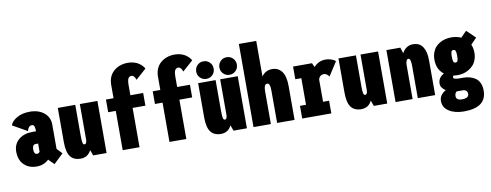

<svg xmlns="http://www.w3.org/2000/svg" viewBox="-76 -1213 4653 1819"><g transform="rotate(-10 2250.0 -303.5)"><path d="M356 18 303 -35Q258 11 186 11Q112.5 11 65.8 -34.8Q19 -80.5 19 -161Q19 -232 69.2 -275.5Q119.5 -319 203 -319H237V-327Q237 -354 231 -368.5Q225 -383 207.5 -383Q175.5 -383 162.5 -334L22 -413.5Q35.5 -454 87 -483Q138.5 -512 210 -512Q295 -512 347.5 -468.5Q400 -425 400 -355V-121L448 -70ZM210 -107Q227.5 -107 237 -122.5V-201H213Q181 -201 181 -154Q181 -107 210 -107Z M609.5 10Q543.5 10 511.2 -32.8Q479 -75.5 479 -173V-501H647V-204Q647 -153 651.8 -135Q656.5 -117 669.5 -117Q688.5 -117 691 -155V-501H860V0H731L711 -54.5Q680.5 10 609.5 10Z M942 -500H1015V-626Q1015 -710.5 1069.2 -758.8Q1123.5 -807 1208 -807Q1240 -807 1268.2 -798Q1296.5 -789 1314.8 -775.2Q1333 -761.5 1344.5 -748.5Q1356 -735.5 1361 -724L1260 -634Q1245.5 -679 1218 -679Q1196.5 -679 1186.8 -660.2Q1177 -641.5 1177 -595V-500H1300V-378H1177V0H1015V-378H942Z M1392 -500H1465V-626Q1465 -710.5 1519.2 -758.8Q1573.5 -807 1658 -807Q1690 -807 1718.2 -798Q1746.5 -789 1764.8 -775.2Q1783 -761.5 1794.5 -748.5Q1806 -735.5 1811 -724L1710 -634Q1695.5 -679 1668 -679Q1646.5 -679 1636.8 -660.2Q1627 -641.5 1627 -595V-500H1750V-378H1627V0H1465V-378H1392Z M1830 -611.5Q1830 -647.5 1854.2 -672Q1878.5 -696.5 1914 -696.5Q1949.5 -696.5 1973.8 -672Q1998 -647.5 1998 -611.5Q1998 -576 1973.5 -551.8Q1949 -527.5 1914 -527.5Q1879 -527.5 1854.5 -551.8Q1830 -576 1830 -611.5ZM2053 -611.5Q2053 -647.5 2077.2 -672Q2101.5 -696.5 2137 -696.5Q2172.5 -696.5 2196.8 -672Q2221 -647.5 2221 -611.5Q2221 -576 2196.5 -551.8Q2172 -527.5 2137 -527.5Q2102 -527.5 2077.5 -551.8Q2053 -576 2053 -611.5ZM1959.5 10Q1893.5 10 1861.2 -32.8Q1829 -75.5 1829 -173V-501H1997V-204Q1997 -153 2001.8 -135Q2006.5 -117 2019.5 -117Q2038.5 -117 2041 -155V-501H2210V0H2081L2061 -54.5Q2030.5 10 1959.5 10Z M2273.5 0V-800H2440.5V-458Q2478 -511 2542 -511Q2600.5 -511 2634.5 -466Q2668.5 -421 2668.5 -325V0H2500.5V-310.5Q2500.5 -348 2493.8 -365.5Q2487 -383 2471.5 -383Q2440.5 -383 2440.5 -316V0Z M2964 -122H3022V0H2742V-122H2800V-378H2742V-500H2924L2942 -460.5Q2989.5 -512 3055 -512Q3080 -512 3103 -505Q3126 -498 3137.2 -490.8Q3148.5 -483.5 3151 -479L3066 -347Q3059.5 -357.5 3046.5 -368.2Q3033.5 -379 3017 -379Q2996 -379 2981.8 -366.5Q2967.5 -354 2964 -334Z M3309.5 10Q3243.5 10 3211.2 -32.8Q3179 -75.5 3179 -173V-501H3347V-204Q3347 -153 3351.8 -135Q3356.5 -117 3369.5 -117Q3388.5 -117 3391 -155V-501H3560V0H3431L3411 -54.5Q3380.5 10 3309.5 10Z M3640 0V-500H3774L3791.5 -443Q3828.5 -511 3897.5 -511Q3959.5 -511 3990.2 -464.8Q4021 -418.5 4021 -336V0H3854V-312Q3854 -383 3830 -383Q3807.5 -383 3804 -332V0Z M4265 -149Q4242.5 -149 4223.5 -152.5Q4217 -144.5 4217 -135Q4217 -116 4277 -116H4309Q4344.5 -116 4374 -108Q4403.5 -100 4428.2 -83Q4453 -66 4467 -35.2Q4481 -4.5 4481 38Q4481 200 4264 200Q4177.5 200 4121.2 164.2Q4065 128.5 4065 65.5Q4065 6.5 4128 -29Q4081 -58 4081 -99Q4081 -156.5 4138 -187Q4072 -236.5 4072 -331Q4072 -368 4083 -398.8Q4094 -429.5 4112.5 -450.2Q4131 -471 4156 -485Q4181 -499 4208.2 -505.5Q4235.5 -512 4265 -512Q4317 -512 4359 -492.5L4415 -549L4498 -469L4441.5 -411Q4457 -376 4457 -331Q4457 -294 4445.2 -262.8Q4433.5 -231.5 4414 -211Q4394.5 -190.5 4369.2 -176Q4344 -161.5 4317.8 -155.2Q4291.5 -149 4265 -149ZM4291 -331Q4291 -362 4285.5 -376.5Q4280 -391 4265 -391Q4249.5 -391 4244.2 -377Q4239 -363 4239 -331Q4239 -298.5 4244.2 -284.2Q4249.5 -270 4265 -270Q4280.5 -270 4285.8 -284.2Q4291 -298.5 4291 -331ZM4209 43Q4209 84 4265 84Q4331 84 4331 42Q4331 23.5 4318.8 12.2Q4306.5 1 4287 1H4228Q4209 14.5 4209 43Z"/></g></svg>

Font: League Mono Condensed ExtraBold
Style: Regular
Weight: 800
Width: 1
Designer: Tyler Finck
Foundry: The League of Moveable Type / Tyler Finck
Version: Version 2.210